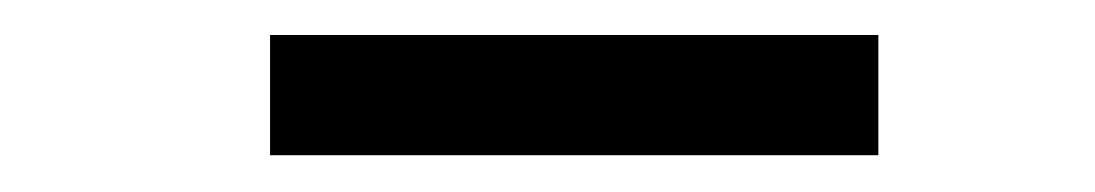

<svg xmlns="http://www.w3.org/2000/svg" viewBox="-20 -764 610 107"><path d="M130.5 -677.5V-744.5H469.5V-677.5Z"/></svg>

Font: Encode Sans SemiExpanded SemiExpanded Medium
Style: Regular
Weight: 500
Width: 6
Designer: Multiple Designers
Foundry: Impallari Type
Version: Version 3.000; ttfautohint (v1.8.3) -l 8 -r 50 -G 200 -x 14 